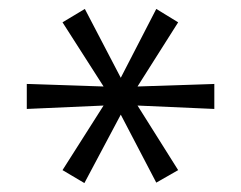

<svg xmlns="http://www.w3.org/2000/svg" viewBox="-20 -734 540 430"><path d="M169 -324 120 -353 216 -504 221 -498 40 -490V-546L221 -540L216 -534L120 -684L170 -714L253 -555H248L330 -714L379 -684L284 -534L279 -540L460 -546V-490L279 -498L284 -504L379 -353L330 -325L248 -482H253Z"/></svg>

Font: Nunito Sans 10pt Expanded Light
Style: Regular
Weight: 300
Width: 7
Designer: Vernon Adams
Foundry: Vernon Adams
Version: Version 3.101;gftools[0.9.27]